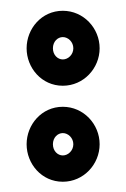

<svg xmlns="http://www.w3.org/2000/svg" viewBox="-20 -320 240 365"><path d="M80.6 -228.2C80.6 -241.1 89.7 -249.5 99.4 -249.5C109.7 -249.5 119.4 -240.2 119.4 -228.2C119.4 -216.3 109.7 -207 99.4 -207C89.7 -207 80.6 -215.4 80.6 -228.2ZM30.6 -228.2C30.6 -191.1 59 -157 99.4 -157C139 -157 169.4 -190.2 169.4 -228.2C169.4 -266.3 139 -299.5 99.4 -299.5C59 -299.5 30.6 -265.4 30.6 -228.2ZM80.6 -45.8C80.6 -58.6 89.7 -67 99.4 -67C109.7 -67 119.4 -57.7 119.4 -45.8C119.4 -33.8 109.7 -24.5 99.4 -24.5C89.7 -24.5 80.6 -32.9 80.6 -45.8ZM30.6 -45.8C30.6 -8.6 59 25.5 99.4 25.5C139 25.5 169.4 -7.7 169.4 -45.8C169.4 -83.8 139 -117 99.4 -117C59 -117 30.6 -82.9 30.6 -45.8Z"/></svg>

Font: Hi.
Style: Regular
Weight: 400
Designer: Mew Too, Robert Jablonski
Foundry: Cannot Into Space Fonts
Version: Version 1.996